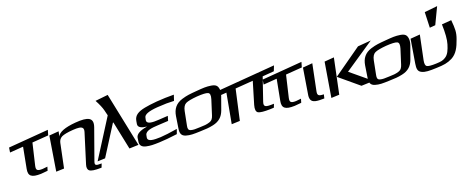

<svg xmlns="http://www.w3.org/2000/svg" viewBox="-133 -1418 5596 2275"><g transform="rotate(-15 2665.0 -280.5)"><path d="M151 -99 191 -373 393 -406 406 -471 -92 -387 -96 -327 71 -354 44 -89C35 -2 74 26 194 12C217 9 245 4 278 -3L288 -51C260 -45 238 -41 225 -39C157 -31 144 -47 151 -99Z M844 27 944 -356C974 -471 906 -497 743 -469C610 -446 535 -409 517 -359L525 -421L406 -401L374 34L473 22L509 -284C513 -314 526 -337 551 -353C576 -368 624 -382 694 -393C726 -398 751 -400 770 -399C816 -396 828 -375 819 -332L737 44C729 80 735 106 755 119C776 133 822 136 895 128L905 127L919 79C840 88 830 79 844 27Z M1198 -687 1041 -656C1078 -600 1101 -555 1113 -521L1136 -453L879 43L974 31L1173 -353L1179 -354L1283 -7L1397 -21Z M1515 -82 1518 -109C1524 -160 1605 -175 1677 -185L1810 -204L1822 -263L1708 -246C1633 -235 1551 -227 1557 -284L1561 -314C1565 -349 1619 -375 1726 -393L1748 -396C1813 -407 1876 -413 1939 -415L1956 -487C1885 -482 1813 -473 1739 -461C1673 -449 1622 -438 1585 -427C1503 -403 1451 -370 1446 -301L1443 -263C1440 -218 1496 -204 1548 -205V-203C1458 -180 1412 -147 1409 -104L1407 -62C1402 -12 1429 13 1479 20C1532 27 1568 24 1643 15C1702 8 1778 -6 1869 -26L1885 -86C1794 -63 1725 -48 1675 -41C1593 -31 1509 -24 1515 -82Z M2493 -323C2502 -356 2503 -384 2499 -406C2489 -451 2471 -471 2411 -476C2348 -480 2313 -474 2225 -459C2139 -444 2106 -439 2041 -413C1956 -379 1921 -317 1915 -236L1905 -86C1900 -28 1915 7 1967 18C2021 29 2059 25 2147 14C2218 5 2251 2 2309 -16C2388 -40 2430 -87 2450 -160ZM2329 -132C2321 -97 2309 -73 2274 -59C2235 -43 2211 -41 2155 -34C2099 -27 2076 -23 2042 -29C2012 -35 2007 -56 2011 -90L2030 -267C2035 -311 2050 -341 2074 -355C2099 -370 2146 -383 2214 -395C2284 -406 2331 -408 2353 -400C2375 -393 2381 -366 2371 -319Z M2957 -133 3029 -424 3172 -448 3192 -515 2443 -389 2439 -329 2564 -349 2528 29 2631 16 2682 -368 2902 -404 2844 -123C2834 -71 2841 -40 2864 -28C2889 -17 2939 -16 3016 -25C3024 -26 3053 -30 3061 -31L3074 -76L3065 -75C2970 -63 2941 -69 2957 -133Z M3262 -99 3302 -373 3504 -406 3517 -471 3019 -387 3015 -327 3182 -354 3155 -89C3146 -2 3185 26 3305 12C3328 9 3356 4 3389 -3L3399 -51C3371 -45 3349 -41 3336 -39C3268 -31 3255 -47 3262 -99Z M3599 -89 3637 -422 3517 -401 3493 -79C3490 -52 3493 -31 3500 -15C3519 28 3579 28 3667 18L3674 -31C3609 -26 3593 -38 3599 -89Z M4284 -32 4020 -215 4376 -503 4212 -475 3876 -191 4131 -13ZM3849 21 3902 -423 3783 -403 3749 34Z M4813 -323C4822 -356 4823 -384 4819 -406C4809 -451 4791 -471 4731 -476C4668 -480 4633 -474 4545 -459C4459 -444 4426 -439 4361 -413C4276 -379 4241 -317 4235 -236L4225 -86C4220 -28 4235 7 4287 18C4341 29 4379 25 4467 14C4538 5 4571 2 4629 -16C4708 -40 4750 -87 4770 -160ZM4649 -132C4641 -97 4629 -73 4594 -59C4555 -43 4531 -41 4475 -34C4419 -27 4396 -23 4362 -29C4332 -35 4327 -56 4331 -90L4350 -267C4355 -311 4370 -341 4394 -355C4419 -370 4466 -383 4534 -395C4604 -406 4651 -408 4673 -400C4695 -393 4701 -366 4691 -319Z M5044 13C5136 2 5184 -9 5242 -45C5310 -89 5338 -160 5362 -254C5373 -294 5377 -329 5376 -360C5375 -392 5369 -435 5359 -489L5240 -469C5253 -360 5254 -279 5242 -224C5228 -160 5213 -106 5170 -75C5136 -50 5114 -46 5055 -38C4992 -30 4953 -31 4937 -40C4921 -49 4916 -73 4920 -114L4956 -421L4837 -401L4814 -100C4810 -41 4816 -5 4859 11C4903 29 4956 24 5044 13ZM5161 -480 5241 -693 5081 -662 5091 -468Z"/></g></svg>

Font: Gamestation Warped
Style: Italic
Weight: 400
Designer: Jonas Hecksher
Foundry: Jonas Hecksher, Playtypeª, e-types AS
Version: Version 1.003